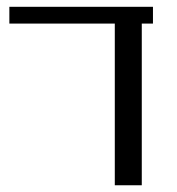

<svg xmlns="http://www.w3.org/2000/svg" viewBox="-20 -550 526 570"><path d="M400.9 0H320.8V-480H7.8V-529.8H434.1V-480H400.9Z"/></svg>

Font: Pfennig
Style: Medium
Weight: 500
Version: Version 20120410 ; ttfautohint (v0.8)